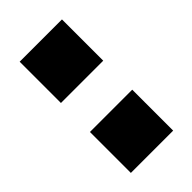

<svg xmlns="http://www.w3.org/2000/svg" viewBox="-20 -850 398 398"><g transform="rotate(45 179.5 -651.0)"><path d="M223 -589V-713H343V-589ZM17 -589V-713H138V-589Z"/></g></svg>

Font: Cairo Play ExtraBold
Style: Regular
Weight: 800
Version: Version 3.119